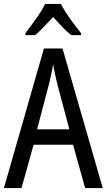

<svg xmlns="http://www.w3.org/2000/svg" viewBox="-20 -963 547 983"><path d="M416 0 354 -222H152L90 0H0L205 -715H300L506 0ZM274 -530Q269 -553 262 -582.5Q255 -612 252 -634Q248 -608 242 -581Q236 -554 230 -530L170 -301H335ZM292 -943Q309 -909 339 -867Q369 -825 395 -793V-783H345Q322 -801 299 -825Q276 -849 252 -876Q227 -849 203.5 -824.5Q180 -800 160 -783H110V-793Q137 -828 166 -869Q195 -910 211 -943Z"/></svg>

Font: Noto Sans Thai Looped Condensed
Style: Regular
Weight: 400
Width: 3
Designer: Sasikarn Vongin, Ben Mitchell
Foundry: The Fontpad Ltd
Version: Version 1.001; ttfautohint (v1.8.4.7-5d5b)